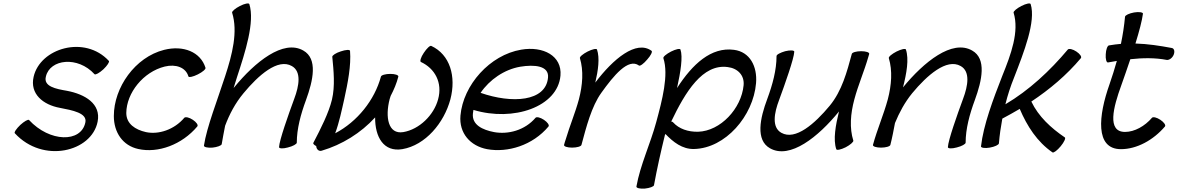

<svg xmlns="http://www.w3.org/2000/svg" viewBox="-20 -849 6901 1125"><path d="M67 -68C232 111 517 41 552 -136C573 -241 478 -297 372 -317C308 -328 233 -342 249 -401C273 -503 436 -522 534 -414C540 -409 563 -422 586 -443C609 -465 623 -487 618 -492C477 -645 215 -567 177 -399C154 -299 232 -235 331 -217C403 -203 493 -187 480 -131C455 -12 271 -15 150 -146C145 -151 122 -138 99 -117C76 -95 61 -73 67 -68Z M1184 -452C1155 -545 1054 -585 942 -557C771 -514 647 -336 647 -169C647 -73 699 4 790 24C906 50 1046 -1 1136 -108C1143 -116 1131 -133 1110 -147C1089 -161 1067 -166 1060 -159C1001 -89 909 -59 835 -75C773 -89 720 -123 720 -187C721 -305 820 -428 945 -459C1010 -475 1069 -454 1084 -401C1087 -394 1111 -399 1139 -413C1167 -427 1187 -444 1184 -452Z M1340 -775C1375 -663 1341 -530 1299 -402C1255 -266 1191 -103 1175 4C1174 13 1196 18 1225 16C1253 13 1277 4 1279 -4C1285 -40 1292 -76 1299 -112C1324 -179 1358 -244 1407 -303C1494 -408 1608 -509 1690 -462C1747 -430 1733 -347 1704 -270C1669 -175 1617 -28 1615 13C1615 22 1639 23 1667 15C1696 8 1719 -5 1719 -13C1719 -94 1742 -179 1773 -263C1815 -378 1843 -505 1757 -553C1640 -620 1474 -486 1352 -337L1349 -334C1356 -355 1362 -377 1369 -398C1417 -544 1474 -720 1441 -825C1438 -833 1413 -828 1386 -814C1358 -800 1338 -782 1340 -775Z M1865 34C1984 -1 2095 -70 2178 -161C2177 -46 2228 43 2337 25C2473 2 2582 -129 2619 -267C2654 -401 2617 -529 2507 -580C2500 -584 2480 -565 2463 -539C2446 -514 2439 -490 2446 -486C2528 -448 2574 -365 2547 -267C2522 -174 2437 -91 2343 -75C2254 -60 2236 -163 2263 -268C2265 -274 2267 -281 2269 -287C2288 -323 2304 -361 2314 -400C2316 -409 2295 -416 2267 -416C2239 -416 2214 -409 2212 -400C2175 -263 2074 -136 1944 -68C1968 -133 1982 -202 1997 -268C2018 -364 2038 -465 2031 -551C2030 -559 2006 -558 1977 -548C1948 -539 1926 -524 1927 -516C1935 -434 1944 -345 1925 -265C1906 -187 1860 -96 1816 -12C1813 -7 1821 1 1833 7C1833 8 1833 8 1833 9C1835 27 1849 39 1865 34Z M3194 -108C3200 -116 3188 -133 3167 -147C3146 -161 3124 -166 3118 -159C3055 -85 2957 -60 2875 -75C2808 -88 2744 -117 2751 -184C2752 -191 2753 -198 2754 -205C2988 -134 3248 -223 3264 -406C3274 -522 3163 -580 3034 -558C2850 -527 2694 -351 2678 -172C2669 -69 2735 6 2834 25C2955 47 3101 3 3194 -108ZM3028 -458C3112 -472 3198 -464 3191 -394C3178 -253 2979 -241 2796 -305C2848 -382 2935 -442 3028 -458Z M3387 0C3415 -104 3446 -226 3504 -306C3575 -405 3661 -511 3724 -465C3730 -460 3752 -476 3772 -500C3793 -523 3804 -546 3798 -551C3708 -617 3572 -503 3468 -365C3485 -437 3495 -509 3478 -559C3475 -566 3451 -561 3423 -547C3396 -533 3375 -516 3378 -508C3400 -435 3394 -351 3372 -267C3351 -189 3318 -111 3295 -33C3291 -22 3288 -11 3285 0C3283 9 3304 16 3332 16C3360 16 3385 9 3387 0Z M3867 -508C3899 -410 3860 -262 3825 -133C3791 -7 3731 119 3709 244C3708 253 3730 258 3758 256C3787 253 3811 244 3812 236C3830 138 3852 40 3876 -58C3877 -60 3878 -62 3879 -64C3924 -17 3978 26 4047 24C4230 20 4394 -169 4410 -362C4418 -460 4374 -545 4281 -557C4147 -575 4037 -473 3947 -333C3968 -428 3982 -516 3967 -559C3964 -566 3940 -561 3912 -547C3885 -533 3864 -516 3867 -508ZM3925 -131C3922 -135 3918 -136 3913 -137C3996 -311 4097 -476 4244 -456C4302 -449 4343 -408 4337 -349C4324 -213 4202 -81 4070 -77C4011 -76 3959 -94 3925 -131Z M4530 -520C4530 -439 4507 -354 4476 -270C4433 -156 4406 -28 4492 20C4609 86 4775 -47 4896 -196C4876 -115 4861 -31 4880 25C4882 33 4907 28 4935 14C4962 0 4982 -18 4980 -25C4957 -98 4963 -182 4986 -267C5008 -350 5044 -432 5068 -516C5069 -521 5071 -527 5073 -533C5075 -542 5054 -549 5026 -549C4998 -549 4973 -542 4971 -533C4943 -429 4913 -316 4842 -230C4755 -125 4641 -24 4558 -71C4501 -103 4516 -187 4545 -263C4580 -358 4632 -505 4634 -546C4634 -555 4610 -556 4581 -549C4553 -541 4529 -529 4530 -520Z M5188 -508C5210 -435 5204 -351 5182 -267C5158 -178 5119 -89 5095 0C5093 9 5114 16 5142 16C5170 16 5195 9 5197 0C5208 -43 5216 -86 5224 -128C5249 -189 5281 -249 5325 -303C5412 -408 5527 -509 5609 -462C5666 -430 5652 -347 5623 -270C5588 -175 5536 -28 5534 13C5534 22 5557 23 5586 15C5615 8 5638 -5 5638 -13C5638 -94 5661 -179 5692 -263C5734 -378 5762 -505 5676 -553C5559 -620 5393 -486 5271 -337C5292 -419 5307 -502 5288 -559C5285 -566 5261 -561 5233 -547C5206 -533 5185 -516 5188 -508Z M5919 -775C5953 -664 5904 -531 5853 -405C5799 -267 5742 -116 5728 9C5728 17 5751 21 5779 16C5808 11 5832 0 5833 -9C5837 -57 5844 -106 5853 -154C5887 -172 5921 -191 5955 -211C5998 -110 6057 -18 6147 44C6154 48 6175 32 6195 8C6215 -16 6226 -40 6219 -44C6138 -99 6065 -166 6023 -254C6130 -325 6230 -409 6313 -508C6320 -516 6308 -533 6287 -547C6266 -561 6244 -566 6237 -559C6132 -434 6010 -320 5871 -238C5884 -291 5901 -343 5922 -395C5979 -542 6051 -724 6019 -825C6017 -833 5992 -828 5965 -814C5937 -800 5917 -782 5919 -775Z M6472 -483C6489 -486 6506 -489 6524 -492C6511 -446 6497 -401 6481 -355C6416 -172 6395 25 6548 25C6641 25 6738 -28 6806 -108C6812 -116 6800 -133 6779 -147C6758 -161 6736 -166 6730 -159C6688 -110 6628 -76 6572 -76C6465 -76 6503 -220 6550 -349C6567 -396 6585 -449 6603 -502C6676 -510 6748 -511 6816 -498C6831 -496 6849 -509 6857 -528C6865 -548 6860 -566 6845 -568C6776 -581 6705 -592 6633 -594C6655 -665 6672 -729 6677 -769C6677 -777 6654 -781 6625 -776C6597 -771 6573 -760 6572 -751C6567 -698 6559 -645 6548 -592C6525 -590 6502 -587 6478 -583C6469 -582 6460 -558 6459 -531C6457 -503 6463 -482 6472 -483Z"/></svg>

Font: Nupuram Medium Oblique
Style: Regular
Weight: 500
Designer: Santhosh Thottingal (santhosh.thottingal@gmail.com)
Foundry: SMC
Version: Version 1.000